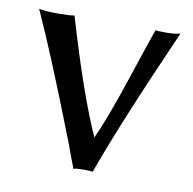

<svg xmlns="http://www.w3.org/2000/svg" viewBox="-59 -501 575 571"><g transform="rotate(10 228.5 -216.0)"><path d="M196.8 9.8V5.9Q189.5 -11.2 166 -76.2V-75.2Q72.3 -316.4 15.1 -440.9Q36.1 -437 73.2 -437Q108.9 -437 122.1 -439.9Q188.5 -214.4 243.2 -92.8Q271.5 -153.3 314.5 -283Q357.4 -412.6 367.2 -439Q373 -437 398.9 -437Q426.8 -437 441.9 -441.9Q309.1 -141.1 255.9 8.8Q250 6.8 228 6.8Q206.5 6.8 196.8 9.8Z"/></g></svg>

Font: Linear Smooth Low Contrast
Style: Regular
Weight: 500
Designer: Philipp H. Poll, Flanker
Foundry: Philipp H. Poll, reworked by Flanker
Version: Version 1.010 | FøM Fix